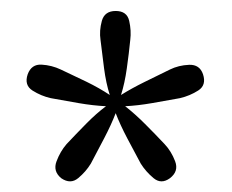

<svg xmlns="http://www.w3.org/2000/svg" viewBox="-20 -558 431 357"><path d="M93.9 -226.6Q78.1 -239.5 85.1 -258Q92 -276.5 103.8 -290.1Q121 -308.4 139.9 -327.6Q158.8 -346.9 177.1 -360.5Q153.6 -361.6 126.1 -366.3Q98.6 -371.1 74.4 -375.5Q56.5 -379.5 40.5 -389.6Q24.6 -399.7 31.5 -419.9Q38.5 -438.9 57.4 -437.8Q76.3 -436.7 93.1 -428.7Q116.2 -418 140.6 -406.1Q165 -394.2 184.1 -381.4Q177.1 -403.4 173.5 -430.9Q169.8 -458.4 166.9 -483.7Q164.3 -500.9 169.4 -519.3Q174.6 -537.6 195.1 -537.6Q216 -537.6 220.2 -519.3Q224.4 -500.9 222.2 -483.7Q219.7 -458.4 215.8 -430.9Q212 -403.4 205 -381.4Q224.8 -393.8 248.8 -405.6Q272.8 -417.3 295.9 -428.7Q312.1 -436.7 331.7 -437.5Q351.3 -438.2 357.5 -419.9Q364.1 -399.7 348.7 -389.8Q333.3 -379.9 314.6 -375.5Q290.1 -371.1 262.9 -366.3Q235.8 -361.6 212.7 -360.5Q230.7 -346.5 249.7 -327.5Q268.8 -308.4 286 -290.1Q298.5 -276.9 305.6 -258.2Q312.8 -239.5 295.9 -226.6Q279.8 -214.9 265.5 -226.8Q251.2 -238.7 241.7 -253.8Q229.9 -275.8 216.5 -301.1Q203.2 -326.4 195.1 -347.6Q187 -326.4 173.8 -301.1Q160.6 -275.8 148.9 -253.8Q139.7 -238.7 125.4 -226.8Q111.1 -214.9 93.9 -226.6Z"/></svg>

Font: Parastoo
Style: Regular
Weight: 400
Foundry: Saber Rastikerdar (saber.rastikerdar@gmail.com)
Version: Version 3.000